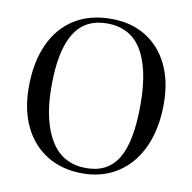

<svg xmlns="http://www.w3.org/2000/svg" viewBox="-83 -820 918 917"><g transform="rotate(10 376.5 -361.5)"><path d="M375 14Q277 14 204 -30.5Q131 -75 91.5 -156Q52 -237 52 -348Q52 -469 92 -556.5Q132 -644 206.5 -690.5Q281 -737 384 -737Q481 -737 552 -693.5Q623 -650 662 -570Q701 -490 701 -380Q701 -290 678 -217Q655 -144 612 -92.5Q569 -41 509 -13.5Q449 14 375 14ZM388 -14Q440 -14 478.5 -34Q517 -54 542 -95Q567 -136 579.5 -201.5Q592 -267 592 -358Q592 -448 577 -515Q562 -582 534 -625.5Q506 -669 464.5 -690.5Q423 -712 369 -712Q317 -712 278 -692.5Q239 -673 212 -631Q185 -589 171.5 -524.5Q158 -460 158 -371Q158 -282 174 -215.5Q190 -149 219.5 -103.5Q249 -58 291.5 -36Q334 -14 388 -14Z"/></g></svg>

Font: Literata 60pt
Style: Regular
Weight: 400
Designer: Latin by Veronika Burian and Jose Scaglione. Greek by Irene Vlachou. Cyrillic by Vera Evstafieva.
Foundry: TypeTogether
Version: Version 3.002